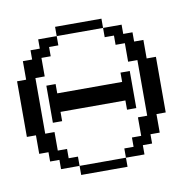

<svg xmlns="http://www.w3.org/2000/svg" viewBox="-54 -444 498 498"><g transform="rotate(-10 195.0 -195.0)"><path d="M121.6 0V-23.9H243.7V0ZM72.8 -146V-243.7H97.2V-219.2H268.1V-243.7H292.5V-146H268.1V-170.4H97.2V-146ZM72.8 -23.9V-48.3H48.3V-72.8H23.9V-121.6H0V-268.1H23.9V-316.9H48.3V-341.3H72.8V-365.7H121.6V-341.3H97.2V-316.9H72.8V-268.1H48.3V-121.6H72.8V-72.8H97.2V-48.3H121.6V-23.9ZM243.7 -23.9V-48.3H268.1V-72.8H292.5V-121.6H316.9V-268.1H292.5V-316.9H268.1V-341.3H243.7V-365.7H292.5V-341.3H316.9V-316.9H341.3V-268.1H365.7V-121.6H341.3V-72.8H316.9V-48.3H292.5V-23.9ZM121.6 -365.7V-390.1H243.7V-365.7Z"/></g></svg>

Font: FS Mondwest Regular
Style: Regular
Weight: 400
Designer: NZWStudios2024
Foundry: https://fontstruct.com
Version: Version 1.0